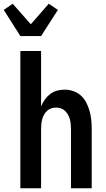

<svg xmlns="http://www.w3.org/2000/svg" viewBox="-50 -1008 570 1028"><path d="M59 -815 -30 -955 18 -988 115 -878 211 -988 260 -955 170 -815ZM59 0V-735H170V-438Q178 -458 190 -475Q202 -492 218.5 -504.5Q235 -517 255 -522.5Q275 -528 296 -528Q320 -528 343 -520Q366 -512 383.5 -496Q401 -480 412 -458.5Q423 -437 429.5 -414Q436 -391 438.5 -367.5Q441 -344 441 -320V0H330V-320Q330 -333 328.5 -346Q327 -359 323.5 -371.5Q320 -384 313.5 -395Q307 -406 297.5 -415Q288 -424 275.5 -428Q263 -432 250 -432Q237 -432 224.5 -428Q212 -424 202.5 -415Q193 -406 186.5 -395Q180 -384 176.5 -371.5Q173 -359 171.5 -346Q170 -333 170 -320V0Z"/></svg>

Font: Iosevka Algr
Style: Bold
Weight: 700
Monospace: yes
Designer: Belleve Invis
Foundry: Belleve Invis
Version: Version 26.0.2; ttfautohint (v1.8.3)